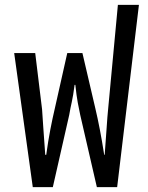

<svg xmlns="http://www.w3.org/2000/svg" viewBox="-20 -765 606 785"><path d="M114 0 38 -548H124L152 -318Q154 -293 157 -243.5Q160 -194 165 -132H169Q177 -190 186 -236.5Q195 -283 204 -321L255 -548H317L370 -321Q379 -283 388 -236.5Q397 -190 406 -132H408Q413 -196 416 -242.5Q419 -289 422 -318L462 -745H548L459 0H376L308 -295Q303 -318 298 -345Q293 -372 288 -418H285Q279 -372 273.5 -348Q268 -324 263 -295L196 0Z"/></svg>

Font: Noto Sans Thai Cond
Style: Regular
Weight: 400
Width: 3
Designer: Monotype Design Team
Foundry: Monotype Imaging Inc.
Version: Version 2.002; ttfautohint (v1.8.4.7-5d5b)